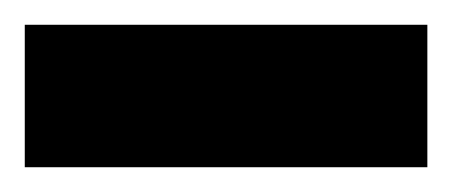

<svg xmlns="http://www.w3.org/2000/svg" viewBox="-32 -696 365 155"><path d="M-12 -676H313V-561H-12Z"/></svg>

Font: Oak Sans
Style: Bold
Weight: 700
Designer: Erik Kennedy, Walven
Foundry: Erik Kennedy, Walven
Version: Version 1.000